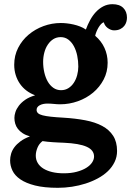

<svg xmlns="http://www.w3.org/2000/svg" viewBox="-20 -626 626 917"><path d="M284.7 55.7Q273.4 55.2 260.3 54.7Q247.1 54.2 233.6 53.2Q220.2 52.2 207 51Q193.8 49.8 183.1 47.9Q166.5 60.5 158.7 80.1Q150.9 99.6 150.9 117.2Q150.9 136.7 160.2 152.3Q169.4 168 187 179Q204.6 189.9 229.2 195.8Q253.9 201.7 284.7 201.7Q319.8 201.7 346.9 194.3Q374 187 392.3 175.5Q410.6 164.1 419.9 149.9Q429.2 135.7 429.2 121.6Q429.2 90.8 394 75Q358.9 59.1 284.7 55.7ZM270 -448.7Q250 -448.7 234.6 -439Q219.2 -429.2 208.3 -412.8Q197.3 -396.5 191.7 -375Q186 -353.5 186 -330.6Q186 -304.2 191.7 -279.8Q197.3 -255.4 208 -236.6Q218.8 -217.8 234.9 -206.5Q251 -195.3 271.5 -195.3Q291.5 -195.3 306.9 -205.1Q322.3 -214.8 332.8 -231Q343.3 -247.1 348.6 -267.3Q354 -287.6 354 -308.1Q354 -334.5 348.9 -359.6Q343.8 -384.8 333.3 -404.5Q322.8 -424.3 306.9 -436.5Q291 -448.7 270 -448.7ZM524.4 -481Q517.1 -481 509 -484.1Q501 -487.3 494.1 -492.4Q487.3 -497.6 482.4 -504.6Q477.5 -511.7 476.1 -519.5Q469.2 -518.1 462.4 -510.7Q455.6 -503.4 450 -493.7Q444.3 -483.9 440.2 -473.4Q436 -462.9 434.6 -455.1Q463.9 -430.2 479 -397.2Q494.1 -364.3 494.1 -326.2Q494.1 -282.7 475.1 -246.3Q456.1 -210 424.6 -183.6Q393.1 -157.2 352.1 -142.6Q311 -127.9 267.1 -127.9Q253.4 -127.9 237.5 -129.6Q221.7 -131.3 206.5 -131.3Q184.6 -131.3 169.7 -123.3Q154.8 -115.2 154.8 -101.1Q154.8 -91.8 161.6 -85.4Q168.5 -79.1 183.6 -75.2Q198.7 -71.3 223.1 -68.6Q247.6 -65.9 282.7 -64Q340.3 -60.5 387.5 -51.5Q434.6 -42.5 468.3 -24.4Q502 -6.3 520.5 22.7Q539.1 51.8 539.1 95.2Q539.1 123.5 527.3 147.7Q515.6 171.9 495.4 191.4Q475.1 210.9 447.5 225.8Q419.9 240.7 388.7 250.7Q357.4 260.7 323.5 265.9Q289.6 271 256.3 271Q191.4 271 147.7 260Q104 249 77.4 230.7Q50.8 212.4 39.6 189Q28.3 165.5 28.3 140.1Q28.3 124.5 33 108.4Q37.6 92.3 48.6 77.4Q59.6 62.5 77.6 49.1Q95.7 35.6 123 25.4Q102.5 19.5 88.4 10.3Q74.2 1 65.4 -10.5Q56.6 -22 52.7 -35.4Q48.8 -48.8 48.8 -63Q48.8 -75.7 53.7 -90.8Q58.6 -106 70.1 -121.1Q81.5 -136.2 100.1 -149.2Q118.7 -162.1 146.5 -170.4V-171.4Q124.5 -179.7 106.4 -193.4Q88.4 -207 75.4 -225.6Q62.5 -244.1 55.2 -267.1Q47.9 -290 47.9 -316.9Q47.9 -360.8 66.7 -397.5Q85.4 -434.1 116.7 -460.4Q147.9 -486.8 188 -501.5Q228 -516.1 270.5 -516.1Q283.7 -516.1 299.3 -514.4Q314.9 -512.7 331.1 -509Q347.2 -505.4 362.3 -499.5Q377.4 -493.7 390.1 -484.9Q398.4 -507.8 410.2 -529.5Q421.9 -551.3 437.7 -568.4Q453.6 -585.4 473.4 -595.7Q493.2 -606 517.1 -606Q550.8 -606 568.6 -588.4Q586.4 -570.8 586.4 -541.5Q586.4 -532.2 583.5 -521.7Q580.6 -511.2 573.5 -502.2Q566.4 -493.2 554.4 -487.1Q542.5 -481 524.4 -481Z"/></svg>

Font: DimaBanoo
Style: Bold
Weight: 800
Designer: R.Balvardi
Foundry: R.Balvardi
Version: Version 1.0.0-alpha3